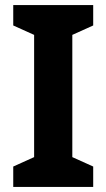

<svg xmlns="http://www.w3.org/2000/svg" viewBox="-20 -734 418 754"><path d="M346 0V-80L264 -117V-597L346 -634V-714H32V-634L114 -597V-117L32 -80V0Z"/></svg>

Font: Noto Sans Display
Style: Bold
Weight: 700
Designer: Monotype Design Team
Foundry: Monotype Imaging Inc.
Version: Version 1.900